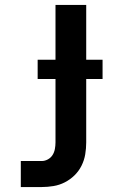

<svg xmlns="http://www.w3.org/2000/svg" viewBox="-20 -540 540 775"><path d="M64 215V110H148Q161 110 173 103.5Q185 97 192 86Q199 75 201.5 61.5Q204 48 204 35V-221H132V-299H204V-520H328V-299H394V-221H328V35Q328 59 324 83Q320 107 309 129Q298 151 280.5 168Q263 185 241.5 196Q220 207 196 211Q172 215 148 215Z"/></svg>

Font: Iosevka Extrabold
Style: Regular
Weight: 800
Monospace: yes
Designer: Belleve Invis
Foundry: Belleve Invis
Version: Version 32.5.0; ttfautohint (v1.8.4)